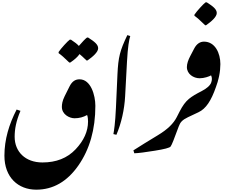

<svg xmlns="http://www.w3.org/2000/svg" viewBox="-20 -1260 1958 1651"><path d="M576 -722H584C621 -747 649 -772 664 -795C680 -782 696 -767 724 -740H732C778 -772 824 -812 824 -845C824 -877 793 -902 738 -937H728C716 -929 686 -898 658 -865C645 -880 624 -897 590 -919H580C563 -908 502 -841 484 -813V-803C513 -782 527 -769 576 -722Z M292 371C436 371 557 302 654 163C751 24 800 -147 800 -350C800 -441 761 -578 664 -578C628 -578 600 -561 578 -517L536 -433C516 -393 512 -363 512 -341C512 -276 577 -243 621 -243C662 -243 697 -253 729 -271C736 -255 737 -228 737 -215C737 -131 701 -51 630 24C558 100 463 137 345 137C197 137 106 44 106 -84C106 -148 118 -217 156 -307L123 -318C58 -192 18 -61 18 79C18 266 137 371 292 371Z M981 -101C1023 -199 1050 -318 1056 -433L1072 -730C1079 -858 1090 -919 1100 -950L1075 -958C1011 -824 997 -770 990 -621L977 -334C971 -199 960 -132 955 -107Z M1135 58C1172 57 1230 49 1311 36C1393 23 1439 11 1447 0C1458 -15 1476 -62 1517 -173C1530 -208 1546 -228 1596 -252C1626 -266 1657 -281 1687 -295C1751 -325 1796 -394 1837 -512C1851 -552 1856 -568 1856 -575C1856 -586 1845 -591 1837 -591C1822 -591 1808 -578 1797 -551C1786 -524 1758 -499 1713 -476C1666 -452 1633 -433 1605 -410C1574 -384 1551 -352 1525 -302L1500 -253C1472 -198 1422 -148 1337 -97C1252 -46 1182 -2 1127 33Z M1744 -1043H1752C1798 -1075 1844 -1115 1844 -1148C1844 -1180 1813 -1205 1758 -1240H1748C1731 -1229 1670 -1162 1652 -1134V-1124C1681 -1103 1690 -1095 1744 -1043Z M1778 -467C1798 -467 1817 -484 1831 -509C1861 -563 1875 -647 1875 -709C1875 -802 1830 -902 1734 -902C1701 -902 1671 -884 1649 -841L1615 -776C1599 -745 1587 -713 1587 -683C1587 -624 1643 -587 1697 -587C1735 -587 1779 -602 1795 -612C1800 -602 1802 -592 1802 -581C1802 -540 1766 -503 1766 -478C1766 -471 1770 -467 1778 -467Z"/></svg>

Font: Noto Nastaliq Urdu
Style: Bold
Weight: 700
Designer: Monotype Design Team (Patrick Giasson: type design, Kamal Mansour: OpenType code, Glenda Bellarosa). Updated by Simon Co
Foundry: Monotype Imaging Inc., Simon Cozens
Version: Version 3.009